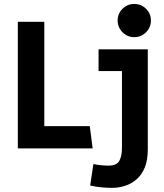

<svg xmlns="http://www.w3.org/2000/svg" viewBox="-20 -735 814 951"><path d="M68.3 0V-627H199.5V-27.3L141.6 -110.3H424.7L438.9 0ZM535.5 195.5Q512.2 195.5 483.9 193Q455.5 190.6 426.7 183.8L442.6 77.5Q460.6 81.7 481.3 83.5Q502.1 85.3 517.2 85.3Q557.4 85.3 570.7 62.1Q584.1 39 584.1 -3.8V-383.1H468.2V-490.8H712V6.7Q712 59.3 696.8 95.5Q681.5 131.8 655.9 153.7Q630.3 175.6 598.9 185.5Q567.6 195.5 535.5 195.5ZM645 -551Q611 -551 586.9 -575.1Q562.7 -599.3 562.7 -633.9Q562.7 -667.5 586.9 -691.5Q611 -715.4 645 -715.4Q679.2 -715.4 703.4 -691.5Q727.5 -667.5 727.5 -633.9Q727.5 -599.3 703.4 -575.1Q679.2 -551 645 -551Z"/></svg>

Font: Anaheim
Style: Regular
Weight: 400
Designer: Vernon Adams
Foundry: Vernon Adams
Version: Version 2.001